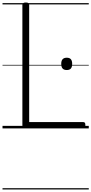

<svg xmlns="http://www.w3.org/2000/svg" viewBox="-20 -1021 726 1527"><path d="M185 0Q158 0 158 -23V-982Q158 -992 164.5 -996.5Q171 -1001 185 -1001Q200 -1001 206 -996.5Q212 -992 212 -982V-50H642Q651 -50 655 -44.5Q659 -39 659 -25Q659 -11 655 -5.5Q651 0 642 0ZM511 -464Q489 -464 478 -476Q467 -488 467 -513Q467 -538 478 -550Q489 -562 511 -562Q533 -562 543.5 -550Q554 -538 554 -513Q554 -488 543.5 -476Q533 -464 511 -464ZM0 476H686V486H0ZM0 -20H686V0H0ZM0 -505H686V-500H0ZM0 -996H686V-986H0Z"/></svg>

Font: Playwrite PL Guides
Style: Regular
Weight: 400
Designer: Veronika Burian, José Scaglione
Foundry: TypeTogether
Version: Version 1.003